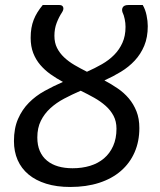

<svg xmlns="http://www.w3.org/2000/svg" viewBox="-20 -736 636 764"><path d="M568 -632Q568 -587.5 554 -554Q540 -520.5 516.2 -495Q492.5 -469.5 461.2 -450.5Q430 -431.5 395.5 -416Q423 -401.5 448.2 -384.2Q473.5 -367 492.5 -344.5Q511.5 -322 523 -293.2Q534.5 -264.5 534.5 -226.5Q534.5 -173 515.5 -129.8Q496.5 -86.5 461 -55.8Q425.5 -25 374.5 -8.5Q323.5 8 259.5 8Q205.5 8 163.8 -5Q122 -18 93.5 -41.8Q65 -65.5 50.2 -99.2Q35.5 -133 35.5 -174.5Q35.5 -225.5 51.8 -262.8Q68 -300 95 -327.2Q122 -354.5 157.2 -374Q192.5 -393.5 230.5 -410Q204.5 -424 181.2 -440.5Q158 -457 140.2 -477.8Q122.5 -498.5 112.2 -525Q102 -551.5 102 -585.5Q102 -606.5 105 -624Q108 -641.5 114 -657Q120 -672.5 129 -687Q138 -701.5 150 -716H216.5Q228 -716 231.2 -707.8Q234.5 -699.5 227.5 -688Q214.5 -668.5 205.5 -645Q196.5 -621.5 196.5 -593.5Q196.5 -566 207 -545.2Q217.5 -524.5 235.2 -507.8Q253 -491 276.5 -477.2Q300 -463.5 326 -450.5Q357.5 -464.5 385.5 -480.5Q413.5 -496.5 434.2 -517.5Q455 -538.5 467.2 -565.8Q479.5 -593 479.5 -629Q479.5 -644.5 476.2 -660.2Q473 -676 467.5 -687Q463.5 -699 469 -707.5Q474.5 -716 490.5 -716H548Q558.5 -698 563.2 -675Q568 -652 568 -632ZM443.5 -224Q443.5 -253 431.8 -275.2Q420 -297.5 400.2 -315Q380.5 -332.5 354.8 -347Q329 -361.5 301 -375Q266.5 -360 235.2 -343.5Q204 -327 180.2 -305.2Q156.5 -283.5 142.5 -255.2Q128.5 -227 128.5 -189Q128.5 -158 138.5 -135Q148.5 -112 167 -96.8Q185.5 -81.5 211.2 -74Q237 -66.5 268.5 -66.5Q306.5 -66.5 338.5 -76.2Q370.5 -86 393.8 -105.8Q417 -125.5 430.2 -155Q443.5 -184.5 443.5 -224Z"/></svg>

Font: Lato
Style: Italic
Weight: 400
Italic angle: -7°
Designer: Lukasz Dziedzic
Foundry: tyPoland Lukasz Dziedzic
Version: Version 2.007; 2014-02-27